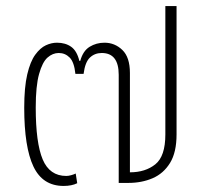

<svg xmlns="http://www.w3.org/2000/svg" viewBox="-20 -604 675 634"><path d="M190 10Q121 10 90.5 -54Q60 -118 60 -248Q60 -316 70 -358.5Q80 -401 96.5 -423.5Q113 -446 131.5 -454.5Q150 -463 168 -463Q196 -463 215 -449.5Q234 -436 242 -403H245Q254 -436 276 -449.5Q298 -463 325 -463Q359 -463 384 -439Q409 -415 409 -363V-35Q460 -35 493 -61.5Q526 -88 526 -160V-584H563V-160Q563 -101 541.5 -66Q520 -31 484 -15.5Q448 0 404 0H372V-357Q372 -429 316 -429Q293 -429 277 -414Q261 -399 256 -360H229Q225 -399 210 -414Q195 -429 174 -429Q154 -429 137 -414Q120 -399 109 -359.5Q98 -320 98 -249Q98 -132 121 -77.5Q144 -23 199 -23Q206 -23 215 -25.5Q224 -28 230 -31L235 1Q217 10 190 10Z"/></svg>

Font: Noto Sans Thai UI SemCond ExtLt
Style: Regular
Weight: 200
Width: 4
Designer: Monotype Design Team
Foundry: Monotype Imaging Inc.
Version: Version 2.000